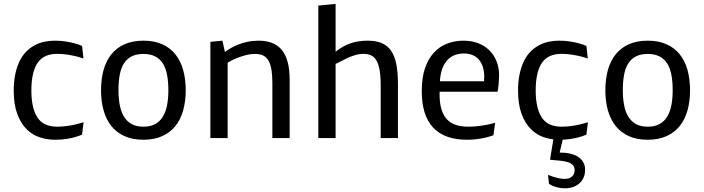

<svg xmlns="http://www.w3.org/2000/svg" viewBox="-20 -722 3680 1004"><path d="M51.8 -247.1Q51.8 -296.9 60.3 -336.2Q68.8 -375.5 83.7 -404.8Q98.6 -434.1 118.9 -453.9Q139.2 -473.6 162.8 -486.1Q186.5 -498.5 212.6 -503.9Q238.8 -509.3 265.1 -509.3Q297.4 -509.3 323.7 -505.1Q350.1 -501 369.1 -495.6Q391.6 -489.7 409.2 -481.9L416.5 -416Q397.5 -422.9 375 -428.2Q356 -432.6 331.1 -436.5Q306.2 -440.4 278.3 -440.4Q245.6 -440.4 220.5 -429.7Q195.3 -418.9 178.5 -395.8Q161.6 -372.6 152.8 -335.9Q144 -299.3 144 -248.5Q144 -200.2 152.8 -163.6Q161.6 -127 178.5 -103.8Q195.3 -80.6 220.5 -70.1Q245.6 -59.6 278.3 -59.6Q306.2 -59.6 331.3 -63.2Q356.4 -66.9 375.5 -71.3Q397.9 -76.7 417 -83L409.2 -18.1Q391.6 -10.3 369.6 -4.4Q351.1 1 325 4.9Q298.8 8.8 267.6 8.8Q227.1 8.8 188.5 -3.7Q149.9 -16.1 119.4 -46.1Q88.9 -76.2 70.3 -126.2Q51.8 -176.3 51.8 -247.1Z M730 -509.3Q786.1 -509.3 827.9 -490.7Q869.6 -472.2 897 -438.2Q924.3 -404.3 937.7 -356.4Q951.2 -308.6 951.2 -249Q951.2 -192.4 937.7 -144.5Q924.3 -96.7 897 -62.7Q869.6 -28.8 827.9 -10Q786.1 8.8 730 8.8Q673.3 8.8 631.6 -10Q589.8 -28.8 562.5 -62.7Q535.2 -96.7 521.7 -144.5Q508.3 -192.4 508.3 -249Q508.3 -308.6 521.7 -356.4Q535.2 -404.3 562.5 -438.2Q589.8 -472.2 631.6 -490.7Q673.3 -509.3 730 -509.3ZM730 -59.6Q766.6 -59.6 791.5 -73.2Q816.4 -86.9 831.8 -112.3Q847.2 -137.7 853.8 -173.1Q860.4 -208.5 860.4 -250Q860.4 -295.9 853.5 -331.1Q846.7 -366.2 831.3 -390.4Q815.9 -414.6 791 -427.2Q766.1 -439.9 730 -439.9Q693.4 -439.9 668.5 -427.2Q643.6 -414.6 628.2 -390.4Q612.8 -366.2 606.2 -331.1Q599.6 -295.9 599.6 -250Q599.6 -208.5 606.2 -173.1Q612.8 -137.7 628.2 -112.3Q643.6 -86.9 668.5 -73.2Q693.4 -59.6 730 -59.6Z M1080.1 -503.4 1143.1 -509.3 1156.2 -450.2Q1168 -459 1185.3 -469.5Q1202.6 -480 1224.9 -488.8Q1247.1 -497.6 1274.2 -503.4Q1301.3 -509.3 1332 -509.3Q1370.6 -509.3 1400.6 -498.3Q1430.7 -487.3 1451.7 -463.1Q1472.7 -439 1483.6 -399.9Q1494.6 -360.8 1494.6 -304.7V0H1404.3V-285.2Q1404.3 -325.2 1399.9 -354.5Q1395.5 -383.8 1385.3 -402.8Q1375 -421.9 1357.7 -430.9Q1340.3 -439.9 1314.5 -439.9Q1287.1 -439.9 1261.5 -432.6Q1235.8 -425.3 1215.3 -417Q1191.9 -407.2 1170.4 -394.5V0H1080.1Z M1644.5 -692.9 1734.9 -701.7V-451.7Q1754.9 -467.3 1774.4 -478.3Q1793.9 -489.3 1814.5 -496.1Q1835 -502.9 1856.7 -506.1Q1878.4 -509.3 1903.3 -509.3Q1945.8 -509.3 1975.8 -496.8Q2005.9 -484.4 2024.9 -456.8Q2043.9 -429.2 2052.5 -386Q2061 -342.8 2061 -281.2V0H1970.7V-274.4Q1970.7 -324.2 1964.8 -356.4Q1959 -388.7 1947.5 -407.2Q1936 -425.8 1919.2 -433.1Q1902.3 -440.4 1880.4 -440.4Q1857.9 -440.4 1835.4 -433.3Q1813 -426.3 1793.7 -417.2Q1774.4 -408.2 1759 -399.7Q1743.7 -391.1 1734.9 -388.2V0H1644.5Z M2405.8 -442.4Q2382.8 -442.4 2361.6 -435.3Q2340.3 -428.2 2323.2 -411.6Q2306.2 -395 2294.7 -367.9Q2283.2 -340.8 2280.3 -296.9H2511.2Q2511.2 -304.7 2511.7 -309.1Q2512.2 -313 2512.2 -316.9Q2512.2 -320.8 2512.2 -324.2Q2511.2 -355.5 2502.9 -377.7Q2494.6 -399.9 2480.5 -414.3Q2466.3 -428.7 2447.3 -435.5Q2428.2 -442.4 2405.8 -442.4ZM2560.1 -14.6Q2542.5 -8.3 2521 -2.9Q2502.4 1.5 2477.5 5.1Q2452.6 8.8 2422.9 8.8Q2304.7 8.8 2245.1 -54.7Q2185.5 -118.2 2185.5 -244.6Q2185.5 -315.4 2202.1 -364.5Q2218.8 -413.6 2248 -445.8Q2277.3 -478 2317.4 -493.7Q2357.4 -509.3 2403.8 -509.3Q2449.7 -509.3 2484.4 -494.6Q2519 -480 2542 -455.8Q2564.9 -431.6 2576.9 -400.4Q2588.9 -369.1 2589.8 -335.4Q2589.8 -325.2 2589.1 -309.8Q2588.4 -294.4 2587.2 -281.5Q2585.9 -268.6 2584.7 -257.8Q2583.5 -247.1 2582 -242.2H2278.8V-224.6Q2278.8 -179.7 2289.6 -147Q2300.3 -114.3 2320.1 -95Q2339.8 -75.7 2367.7 -67.6Q2395.5 -59.6 2429.2 -59.6Q2457 -59.6 2482.2 -62.7Q2507.3 -65.9 2526.9 -69.8Q2549.8 -74.2 2569.3 -80.1Z M2689 -247.1Q2689 -296.9 2697.5 -336.2Q2706.1 -375.5 2720.9 -404.8Q2735.8 -434.1 2756.1 -453.9Q2776.4 -473.6 2800 -486.1Q2823.7 -498.5 2849.9 -503.9Q2876 -509.3 2902.3 -509.3Q2934.6 -509.3 2960.9 -505.1Q2987.3 -501 3006.3 -495.6Q3028.8 -489.7 3046.4 -481.9L3053.7 -416Q3034.7 -422.9 3012.2 -428.2Q2993.2 -432.6 2968.3 -436.5Q2943.4 -440.4 2915.5 -440.4Q2882.8 -440.4 2857.7 -429.7Q2832.5 -418.9 2815.7 -395.8Q2798.8 -372.6 2790 -335.9Q2781.2 -299.3 2781.2 -248.5Q2781.2 -200.2 2790 -163.6Q2798.8 -127 2815.7 -103.8Q2832.5 -80.6 2857.7 -70.1Q2882.8 -59.6 2915.5 -59.6Q2943.4 -59.6 2968.5 -63.2Q2993.7 -66.9 3012.7 -71.3Q3035.2 -76.7 3054.2 -83L3046.4 -18.1Q3028.8 -10.3 3006.8 -4.4Q2988.3 1 2962.2 4.9Q2936 8.8 2904.8 8.8Q2864.3 8.8 2825.7 -3.7Q2787.1 -16.1 2756.6 -46.1Q2726.1 -76.2 2707.5 -126.2Q2689 -176.3 2689 -247.1ZM3039.6 166Q3039.6 189 3031.5 207Q3023.4 225.1 3009 237.5Q2994.6 250 2975.6 256.3Q2956.5 262.7 2934.6 262.7Q2915 262.7 2899.7 259Q2884.3 255.4 2873 251Q2860.4 245.6 2850.6 239.3L2845.7 192.4Q2859.9 198.2 2875 203.1Q2887.7 207 2902.8 210.2Q2918 213.4 2932.1 213.4Q2949.7 213.4 2960 208.3Q2970.2 203.1 2975.8 196Q2981.4 189 2983.2 181.4Q2984.9 173.8 2984.9 168.5Q2984.9 151.4 2975.6 141.4Q2966.3 131.3 2949.5 126Q2932.6 120.6 2908.9 118.2Q2885.3 115.7 2856.4 113.3Q2856.4 110.8 2857.4 104.7Q2858.4 98.6 2859.9 90.1Q2861.3 81.5 2863 71.5Q2864.7 61.5 2866.2 51.3Q2870.1 27.8 2875 -1H2924.8Q2920.4 17.6 2916.5 33.7Q2913.1 47.4 2910.4 59.6Q2907.7 71.8 2906.7 75.7Q2918.5 75.7 2932.9 76.9Q2947.3 78.1 2962.2 81.5Q2977.1 85 2991 91.3Q3004.9 97.7 3015.6 107.7Q3026.4 117.7 3033 132.1Q3039.6 146.5 3039.6 166Z M3367.2 -509.3Q3423.3 -509.3 3465.1 -490.7Q3506.8 -472.2 3534.2 -438.2Q3561.5 -404.3 3575 -356.4Q3588.4 -308.6 3588.4 -249Q3588.4 -192.4 3575 -144.5Q3561.5 -96.7 3534.2 -62.7Q3506.8 -28.8 3465.1 -10Q3423.3 8.8 3367.2 8.8Q3310.5 8.8 3268.8 -10Q3227.1 -28.8 3199.7 -62.7Q3172.4 -96.7 3158.9 -144.5Q3145.5 -192.4 3145.5 -249Q3145.5 -308.6 3158.9 -356.4Q3172.4 -404.3 3199.7 -438.2Q3227.1 -472.2 3268.8 -490.7Q3310.5 -509.3 3367.2 -509.3ZM3367.2 -59.6Q3403.8 -59.6 3428.7 -73.2Q3453.6 -86.9 3469 -112.3Q3484.4 -137.7 3491 -173.1Q3497.6 -208.5 3497.6 -250Q3497.6 -295.9 3490.7 -331.1Q3483.9 -366.2 3468.5 -390.4Q3453.1 -414.6 3428.2 -427.2Q3403.3 -439.9 3367.2 -439.9Q3330.6 -439.9 3305.7 -427.2Q3280.8 -414.6 3265.4 -390.4Q3250 -366.2 3243.4 -331.1Q3236.8 -295.9 3236.8 -250Q3236.8 -208.5 3243.4 -173.1Q3250 -137.7 3265.4 -112.3Q3280.8 -86.9 3305.7 -73.2Q3330.6 -59.6 3367.2 -59.6Z"/></svg>

Font: Mako
Style: Regular
Weight: 400
Designer: vernon adams
Foundry: vernon adams
Version: Version 1.000